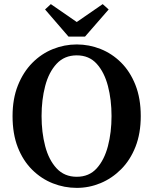

<svg xmlns="http://www.w3.org/2000/svg" viewBox="-20 -896 744 933"><path d="M353 17Q293 17 237 -5Q181 -27 136.5 -71Q92 -115 66.5 -180Q41 -245 41 -332Q41 -416 67 -481Q93 -546 137 -590.5Q181 -635 237 -657.5Q293 -680 353 -680Q413 -680 468.5 -658Q524 -636 568 -592.5Q612 -549 638 -483.5Q664 -418 664 -332Q664 -248 638.5 -183Q613 -118 568.5 -73.5Q524 -29 468.5 -6Q413 17 353 17ZM353 -37Q413 -37 450 -78Q487 -119 504.5 -186Q522 -253 522 -332Q522 -411 504.5 -478Q487 -545 450 -586Q413 -627 353 -627Q293 -627 255 -586Q217 -545 199.5 -478Q182 -411 182 -332Q182 -253 199.5 -186Q217 -119 255 -78Q293 -37 353 -37ZM227 -876 353 -789 479 -876 508 -850 393 -718H313L199 -850Z"/></svg>

Font: Source Serif Pro Semibold
Style: Regular
Weight: 600
Designer: Frank Grießhammer
Foundry: Adobe Systems Incorporated
Version: Version 3.000;hotconv 1.0.109;makeotfexe 2.5.65596